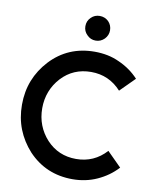

<svg xmlns="http://www.w3.org/2000/svg" viewBox="-98 -988 865 1074"><g transform="rotate(10 334.0 -451.0)"><path d="M451 -844Q451 -873 431 -894Q410 -914 381 -914Q352 -914 332 -894Q311 -874 311 -844Q311 -815 332 -795Q352 -774 381 -774Q410 -774 431 -795Q451 -816 451 -844ZM388 -712Q237 -712 137 -605Q88 -552 63 -488.5Q38 -425 38 -350Q38 -275 63 -211.5Q88 -148 136 -95Q237 12 388 12Q463 12 527 -17Q560 -32 588 -52Q616 -72 640 -98L559 -179Q490 -103 388 -103Q287 -103 220 -175Q187 -211 170 -255Q153 -299 153 -350Q153 -401 170 -445Q187 -489 220 -525Q287 -597 388 -597Q490 -597 559 -521L641 -603Q617 -629 588.5 -649Q560 -669 528 -683Q496 -698 461 -705Q426 -712 388 -712Z"/></g></svg>

Font: Unageo
Style: SemiBold
Weight: 600
Designer: Richard Sepsi
Foundry: Richard Sepsi
Version: Version 2.000